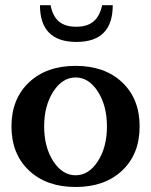

<svg xmlns="http://www.w3.org/2000/svg" viewBox="-20 -728 598 760"><path d="M282.7 -562Q138.2 -562 138.2 -707.5H180.2Q188.5 -664.1 213.1 -643.1Q237.8 -622.1 281.7 -622.1Q325.7 -622.1 350.3 -643.1Q375 -664.1 384.3 -707.5H426.3Q426.3 -562 282.7 -562ZM463.6 -53Q394.5 12.2 279.3 12.2Q164.1 12.2 94.7 -53.2Q25.4 -118.7 25.4 -227.5Q25.4 -336.4 94.7 -401.9Q164.1 -467.3 279.3 -467.3Q394.5 -467.3 463.6 -402.1Q532.7 -336.9 532.7 -227.5Q532.7 -118.2 463.6 -53ZM190.9 -89.8Q227.1 -34.2 279.3 -34.2Q331.5 -34.2 367.4 -89.8Q403.3 -145.5 403.3 -227.5Q403.3 -309.6 367.4 -365.5Q331.5 -421.4 279.3 -421.4Q227.1 -421.4 190.9 -365.5Q154.8 -309.6 154.8 -227.5Q154.8 -145.5 190.9 -89.8Z"/></svg>

Font: Elstob 6pt SemiBold
Style: Regular
Weight: 600
Designer: Peter S. Baker
Version: Version 1.015